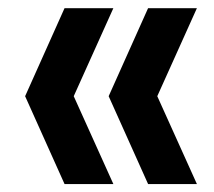

<svg xmlns="http://www.w3.org/2000/svg" viewBox="-20 -518 523 470"><path d="M138 -67.5 41.5 -282.5 138 -498H257.5L160.5 -282.5L257.5 -67.5ZM342.5 -67.5 246 -282.5 342.5 -498H462L365 -282.5L462 -67.5Z"/></svg>

Font: Encode Sans Condensed SemiBold
Style: Regular
Weight: 600
Width: 3
Designer: Multiple Designers
Foundry: Impallari Type
Version: Version 2.000